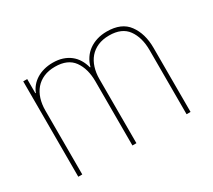

<svg xmlns="http://www.w3.org/2000/svg" viewBox="-110 -752 1054 951"><g transform="rotate(-30 417.5 -276.5)"><path d="M96.6 0V-545.5H119.3V-464.5H122.2Q129.6 -484.4 143.3 -500.5Q157 -516.7 175.6 -528.2Q194.2 -539.8 217.9 -546.2Q241.5 -552.6 268.5 -552.6Q299.4 -552.6 323.9 -544.6Q348.4 -536.6 367 -522Q385.7 -507.5 398.3 -486.7Q410.9 -465.9 417.6 -440.3H420.5Q427.2 -465.9 441.1 -486.7Q454.9 -507.5 475.1 -522Q495.4 -536.6 521.3 -544.6Q547.2 -552.6 578.1 -552.6Q661.6 -552.6 699.6 -500.7Q738.6 -447.8 738.6 -366.5V0H715.9V-366.5Q715.9 -438.9 683.2 -484.4Q650.6 -529.8 578.1 -529.8Q541.2 -529.8 513.1 -517.6Q485.1 -505.3 466.4 -483.5Q447.8 -461.6 438.4 -431.6Q429 -401.6 429 -366.5V0H406.2V-366.5Q406.2 -438.9 373.6 -484.4Q340.9 -529.8 268.5 -529.8Q231.5 -529.8 203.5 -517.6Q175.4 -505.3 156.8 -483.5Q138.1 -461.6 128.7 -431.6Q119.3 -401.6 119.3 -366.5V0Z"/></g></svg>

Font: Inter P Thin
Style: Regular
Weight: 100
Designer: Rasmus Andersson
Foundry: rsms
Version: Version 3.018;git-588b23468